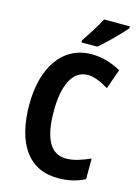

<svg xmlns="http://www.w3.org/2000/svg" viewBox="-138 -1010 801 1097"><g transform="rotate(15 263.0 -462.0)"><path d="M490 -924V-934H337C314 -889 279 -835 246 -786V-774H340C387 -814 461 -887 490 -924ZM331 -604C368 -604 411 -585 454 -559L495 -676C441 -706 384 -724 322 -724C147 -724 50 -570 50 -356C50 -126 141 10 315 10C376 10 424 -1 474 -26V-148C419 -124 376 -110 331 -110C237 -110 195 -198 195 -355C195 -501 237 -604 331 -604Z"/></g></svg>

Font: Noto Sans Gujarati UI Condensed
Style: Bold
Weight: 700
Width: 3
Designer: Jelle Bosma - Monotype Design Team, Universal Thirst
Foundry: Monotype Imaging Inc.
Version: Version 2.106